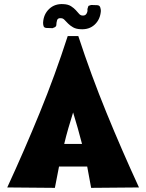

<svg xmlns="http://www.w3.org/2000/svg" viewBox="-20 -905 706 927"><path d="M420 2 401 -101H265L245 2L15 0Q98 -180 172 -361Q246 -542 307 -731H358Q420 -542 494 -361Q568 -180 651 0ZM376 -210Q366 -248 355.5 -286Q345 -324 333 -362Q321 -324 310 -286Q299 -248 290 -210ZM408 -877 420 -881 450 -880Q461 -879 464 -869.5Q467 -860 467 -852Q464 -811 437 -786Q410 -761 368 -764Q347 -765 333 -773Q319 -781 309 -791Q299 -801 291.5 -809Q284 -817 275 -817Q259 -819 255.5 -807Q252 -795 252 -784Q252 -779 247.5 -775.5Q243 -772 238 -771L235 -769L204 -770Q193 -771 190.5 -778.5Q188 -786 188 -795Q190 -836 217.5 -862Q245 -888 287 -885Q309 -884 323 -875Q337 -866 346 -856Q355 -846 362 -838Q369 -830 379 -830Q392 -829 398 -839.5Q404 -850 402 -861L406 -874Z"/></svg>

Font: CAT Rhythmus
Style: Regular
Weight: 400
Designer: Peter Wiegel nach alter Vorlage
Foundry: Peter Wiegel
Version: 1.000